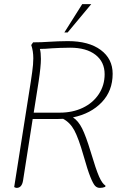

<svg xmlns="http://www.w3.org/2000/svg" viewBox="-20 -910 598 934"><path d="M493 -7 492 -1Q480 4 466 4Q452 4 442.5 -6Q433 -16 419.5 -49.5Q406 -83 386 -154Q362 -238 341.5 -276Q321 -314 287 -332Q277 -331 256 -331H139L92 -31Q86 4 61 4Q56 4 49 0L130 -514Q131 -521 136.5 -559Q142 -597 142 -626Q142 -662 132 -691L141 -704Q181 -704 223 -707Q236 -708 262.5 -709Q289 -710 310 -710Q412 -710 470 -667Q528 -624 528 -551Q528 -468 475 -412.5Q422 -357 335 -339Q361 -322 379.5 -285Q398 -248 421 -172Q447 -85 462 -51Q477 -17 493 -7ZM144 -362H271Q333 -362 382.5 -385.5Q432 -409 460.5 -452Q489 -495 489 -549Q489 -609 444.5 -643.5Q400 -678 321 -678Q296 -678 273 -677Q250 -676 232 -675Q200 -672 174 -672Q179 -655 179 -623Q179 -587 168 -514ZM380 -890H424L309 -752H293Z"/></svg>

Font: Thasadith
Style: Italic
Weight: 400
Italic angle: -9°
Designer: Cadson Demak Co.,Ltd.
Foundry: Cadson Demak Co.,Ltd.
Version: Version 1.000; ttfautohint (v1.6)